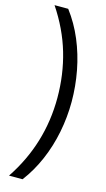

<svg xmlns="http://www.w3.org/2000/svg" viewBox="-165 -823 679 1234"><g transform="rotate(15 174.0 -206.0)"><path d="M301 -201Q301 -99 281 2Q261 103 221.5 194.5Q182 286 125 361H35Q206 105 206 -202Q206 -357 164.5 -498.5Q123 -640 34 -773H125Q184 -695 223 -602Q262 -509 281.5 -407Q301 -305 301 -201Z"/></g></svg>

Font: Noto Sans Telugu ExtraCondensed Medium
Style: Regular
Weight: 500
Width: 2
Designer: Jelle Bosma - Monotype Design Team
Foundry: Monotype Imaging Inc.
Version: Version 2.005; ttfautohint (v1.8.4.7-5d5b)